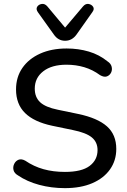

<svg xmlns="http://www.w3.org/2000/svg" viewBox="-20 -965 660 994"><path d="M316 9Q246 9 183 -8Q120 -25 73 -57Q54 -68 50 -84.5Q46 -101 53.5 -116.5Q61 -132 76 -138Q91 -144 111 -133Q155 -103 205.5 -89Q256 -75 316 -75Q403 -75 444 -106Q485 -137 485 -188Q485 -229 455.5 -253.5Q426 -278 356 -292L250 -314Q156 -334 109.5 -380Q63 -426 63 -502Q63 -566 96 -613.5Q129 -661 188 -687.5Q247 -714 325 -714Q386 -714 440 -698Q494 -682 537 -647Q554 -636 558 -619.5Q562 -603 555 -589Q548 -575 533.5 -569.5Q519 -564 498 -576Q460 -604 416.5 -617Q373 -630 324 -630Q248 -630 204 -596Q160 -562 160 -506Q160 -462 187.5 -436Q215 -410 279 -397L385 -375Q485 -354 533.5 -311Q582 -268 582 -194Q582 -134 549.5 -88Q517 -42 457.5 -16.5Q398 9 316 9ZM317 -754Q281 -754 259 -786L176 -902Q165 -918 172.5 -930Q180 -942 196 -944.5Q212 -947 225 -932L317 -822L410 -932Q423 -947 438.5 -944.5Q454 -942 462 -930Q470 -918 458 -902L376 -786Q353 -754 317 -754Z"/></svg>

Font: Chiron GoRound TC
Style: Regular
Weight: 400
Designer: Ryoko NISHIZUKA 西塚涼子 (kana, bopomofo & ideographs); Paul D. Hunt (Latin, Greek & Cyrillic); Sandoll Communications 산돌커뮤니
Foundry: Adobe
Version: Version 1.000;hotconv 1.1.1;makeotfexe 2.6.0